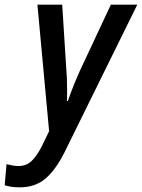

<svg xmlns="http://www.w3.org/2000/svg" viewBox="-104 -561 607 821"><path d="M-84 231 -76 141Q-44 149 -25 149Q8 149 30.5 128Q53 107 75 64L106 0L56 -541H162L179 -273Q183 -232 183 -173Q183 -142 182 -129H186Q209 -195 238 -259L370 -541H483L173 88Q134 166 90 203Q46 240 -19 240Q-58 240 -84 231Z"/></svg>

Font: Noto Sans UI NarrowMedium
Style: Italic
Weight: 500
Width: 4
Italic angle: -12°
Designer: Monotype Design Team
Foundry: Monotype Imaging Inc.
Version: Version 1.001